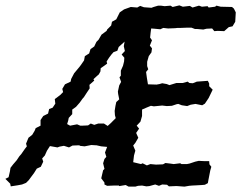

<svg xmlns="http://www.w3.org/2000/svg" viewBox="-73 -691 898 715"><path d="M350 0 326 1 316 -4V-11L304 -27L311 -57L316 -62L311 -83L316 -99L323 -107L318 -123L326 -144L304 -146L286 -150H283L267 -151L242 -146L224 -148L223 -150L197 -149L184 -142L165 -148L149 -145L141 -142L113 -147L102 -130L94 -112L84 -101L88 -89L79 -70L64 -63L54 -47L34 -20L24 -10L9 -4L-7 -1L-33 3L-35 -7L-53 -25L-41 -31L-36 -53L-34 -66L-24 -79L-11 -94L-1 -109L6 -117L20 -137L27 -146L24 -156L33 -178L47 -189L56 -204L60 -214L78 -223V-244L88 -259L106 -268L110 -285L123 -290L133 -305L131 -322L151 -337L162 -348L159 -360L169 -377L190 -387L192 -397L203 -418L223 -442L229 -450L240 -466L243 -482L259 -492L264 -508L278 -518L286 -535L294 -543L305 -562L324 -576L326 -581L341 -596L344 -610L360 -619L373 -645L389 -656L414 -665L438 -663L449 -669L463 -664L491 -662L499 -665L516 -670H526L540 -668L562 -670L570 -665L595 -671L608 -666L634 -669L644 -663L668 -670L679 -666L700 -668L704 -663L728 -666L733 -670L749 -666L791 -665L798 -659L805 -645L803 -610L793 -593L779 -590L762 -575L738 -576L725 -575L717 -585L696 -584L684 -581L661 -583H653L640 -588H624L599 -587H588L579 -586L553 -585L535 -587L524 -582L503 -584L490 -585L488 -570L486 -551L493 -541L485 -521L493 -511L491 -496L481 -482L475 -461V-445L479 -433L471 -423L474 -401L478 -377L510 -376L521 -378L531 -381L548 -378L558 -374L584 -382H607L626 -387L632 -382L645 -381L660 -387L701 -390L706 -380V-370L719 -357L704 -326L690 -305L680 -299L655 -304L637 -301L624 -296L604 -299L591 -304L585 -303L567 -297L548 -296L531 -298L500 -295L489 -297L472 -290L456 -283V-259L450 -238L436 -223L445 -212L434 -196L442 -178L431 -159L423 -149L431 -130L426 -112L423 -87L452 -80L458 -83L474 -75L487 -80L508 -78L534 -79L543 -84L560 -82L574 -80L598 -83L603 -80H623L633 -82L654 -89L667 -92L687 -91H706L707 -79L714 -70L710 -56L703 -20L701 -9L690 -3L679 -2L662 -1L642 0L631 1L614 4L587 2H580L556 3L549 -3L531 -4L519 1L505 -4L483 2L472 3L456 0L441 1L431 4H406L395 -2L371 2L370 0ZM328 -222 339 -232 351 -244 358 -251 355 -262 354 -278 357 -297 360 -311 371 -321 367 -341 366 -350 371 -373 378 -386 372 -403 377 -409V-428L385 -446L389 -462L390 -476L380 -488L392 -501L388 -519L391 -536L380 -526L369 -516L364 -502L350 -497L342 -488L333 -476L324 -462L326 -454L315 -446L302 -437L301 -425L295 -414L288 -408L275 -396L278 -391L260 -375L261 -362L249 -344L240 -330L234 -323L224 -309L210 -293L196 -283V-266L183 -252L181 -242L177 -229L188 -223L214 -228L226 -223H233L255 -224L265 -231L278 -226L293 -231H304H314Z"/></svg>

Font: Winky Rough
Style: Italic
Weight: 400
Italic angle: -8.97852°
Designer: Simon Atzbach
Foundry: typofactur
Version: Version 1.206